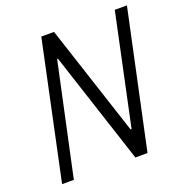

<svg xmlns="http://www.w3.org/2000/svg" viewBox="-125 -797 860 906"><g transform="rotate(-20 305.0 -344.0)"><path d="M34 0 180 -688H244L426 -132H431L549 -688H610L463 0H402L218 -563H214L93 0Z"/></g></svg>

Font: Saira SemiCondensed Light
Style: Italic
Weight: 300
Width: 4
Italic angle: -12°
Designer: Hector Gatti with collaboration of the Omnibus-Type team
Foundry: Omnibus-Type
Version: Version 1.101